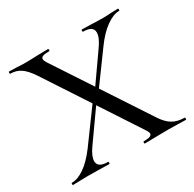

<svg xmlns="http://www.w3.org/2000/svg" viewBox="-140 -773 930 921"><g transform="rotate(-30 325.0 -312.5)"><path d="M410 -12Q434 -12 445 -16Q456 -20 456 -30Q456 -38 447 -51L128 -538Q101 -579 76 -596Q51 -613 18 -613Q16 -613 16 -619Q16 -625 18 -625L58 -624Q84 -622 97 -622Q131 -622 181 -624L234 -625Q237 -625 237 -619Q237 -613 234 -613Q210 -613 199 -609Q188 -605 188 -595Q188 -587 197 -573L519 -83Q544 -44 571.5 -28Q599 -12 638 -12Q640 -12 640 -6Q640 0 638 0Q611 0 595 -1L539 -2L461 -1Q442 0 410 0Q408 0 408 -6Q408 -12 410 -12ZM13 -12Q46 -12 83.5 -38Q121 -64 160 -116L302 -310L316 -299L185 -114Q157 -74 157 -48Q157 -12 213 -12Q216 -12 216 -6Q216 0 213 0Q182 0 166 -1L96 -2L52 -1Q40 0 13 0Q10 0 10 -6Q10 -12 13 -12ZM319 -325 446 -506Q477 -549 477 -577Q477 -613 422 -613Q419 -613 419 -619Q419 -625 422 -625L468 -624Q508 -622 539 -622Q557 -622 583 -624L621 -625Q624 -625 624 -619Q624 -613 621 -613Q589 -613 549.5 -585Q510 -557 471 -503L333 -314Z"/></g></svg>

Font: Cormorant Infant Medium
Style: Regular
Weight: 500
Designer: Christian Thalmann (Catharsis Fonts)
Foundry: Catharsis Fonts
Version: Version 4.000